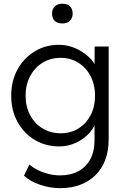

<svg xmlns="http://www.w3.org/2000/svg" viewBox="-20 -774 673 1028"><path d="M302.6 233.4Q247.3 233.4 194.5 215.4Q141.7 197.4 108.4 166.7L137.3 106.9Q157.6 124.3 184.1 137.3Q210.6 150.3 240.9 157.6Q271.3 165 302.3 165Q358 165 399.2 142.9Q440.4 120.9 463.3 79Q486.1 37.1 486.1 -23.4V-138.2L496.5 -134.6Q488.8 -95.8 459.4 -62.9Q430.1 -30 387.4 -10Q344.7 10 298 10Q223.7 10 165.5 -25.2Q107.3 -60.3 73.7 -121.5Q40 -182.7 40 -261.3Q40 -340.3 73.7 -401.8Q107.3 -463.3 165.2 -498.6Q223 -534 294.6 -534Q325.3 -534 354.2 -526Q383 -518 408 -503.6Q433 -489.3 453 -471.1Q473 -452.9 485.9 -431.9Q498.7 -410.8 502.7 -389.8L486.1 -385.5L486.8 -525H561.8V-28.3Q561.8 34 543.3 82.5Q524.8 131 490.5 164.5Q456.2 198 408.5 215.7Q360.9 233.4 302.6 233.4ZM304.9 -60.4Q358 -60.4 399.9 -86.2Q441.7 -112.1 465.3 -157.5Q488.8 -202.9 488.8 -262Q488.8 -320.7 464.9 -366.5Q441.1 -412.2 399.5 -438.2Q358 -464.3 304.3 -464.3Q249.8 -464.3 207.5 -437.9Q165.1 -411.5 141 -365.6Q117 -319.7 117 -261.3Q117 -203.6 141.2 -158Q165.4 -112.5 207.8 -86.4Q250.2 -60.4 304.9 -60.4ZM313.9 -648.4Q287.3 -648.4 273 -662.4Q258.7 -676.3 258.7 -701.3Q258.7 -724.5 273.3 -739.3Q287.9 -754.1 313.9 -754.1Q340.3 -754.1 354.7 -740.2Q369 -726.2 369 -701.1Q369 -677.7 354.4 -663Q339.8 -648.4 313.9 -648.4Z"/></svg>

Font: Lexend Medium
Style: Regular
Weight: 500
Designer: Bonnie Shaver-Troup, Thomas Jockin
Foundry: Lexend
Version: Version 1.005